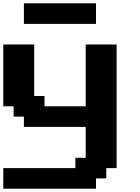

<svg xmlns="http://www.w3.org/2000/svg" viewBox="-20 -1145 852 1165"><path d="M0 0H562.5V-62.5H625V-125H687.5V-875H500V-500H250V-562.5H187.5V-875H0V-500H62.5V-437.5H125V-375H500V-187.5H437.5V-125H0ZM125 -1000H562.5V-1125H125Z"/></svg>

Font: Faithful 32x
Style: Semibold
Weight: 400
Foundry: Faithful Resource Pack
Version: Version 1.0; January 27, 2023